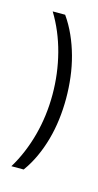

<svg xmlns="http://www.w3.org/2000/svg" viewBox="-170 -887 641 1251"><g transform="rotate(15 150.5 -261.0)"><path d="M261.2 -272.9Q261.2 -200.7 252.4 -130.6Q243.7 -60.5 225.3 5.4Q207 71.3 179.4 131.3Q151.9 191.4 113.8 244.1H30.8Q64.5 189 90.3 127.2Q116.2 65.4 133.8 -0.7Q151.4 -66.9 160.2 -135.7Q168.9 -204.6 168.9 -274.4Q168.9 -417 133.8 -552Q98.6 -687 29.8 -799.8H113.8Q151.9 -745.6 179.4 -683.8Q207 -622.1 225.3 -555.2Q243.7 -488.3 252.4 -417.2Q261.2 -346.2 261.2 -272.9ZM220.2 -714.4ZM215.3 -842.8ZM92.8 0ZM103.5 321.3Z"/></g></svg>

Font: Noto Sans Tamil
Style: Regular
Weight: 400
Designer: Monotype Design team
Foundry: Monotype Imaging Inc.
Version: Version 1.06 uh